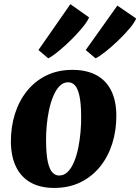

<svg xmlns="http://www.w3.org/2000/svg" viewBox="-20 -910 690 944"><path d="M336 -566.5Q405 -566.5 453 -541Q501 -515.5 526.2 -465.5Q551.5 -415.5 552 -343Q552.5 -270 532.2 -205.2Q512 -140.5 472.5 -91.2Q433 -42 376 -14Q319 14 246 14Q179 14 131.8 -12Q84.5 -38 59.5 -88.5Q34.5 -139 33.5 -211Q33 -285 53.2 -349.5Q73.5 -414 112.8 -462.8Q152 -511.5 208.2 -539Q264.5 -566.5 336 -566.5ZM315.5 -505.5Q291 -505.5 273 -487Q255 -468.5 242 -437.5Q229 -406.5 221 -368.8Q213 -331 209.5 -291Q206 -251 206.5 -215.5Q207 -149 215.5 -112.5Q224 -76 238.2 -61.5Q252.5 -47 270.5 -47Q295 -47 313.2 -65.2Q331.5 -83.5 344.2 -114.2Q357 -145 364.8 -183.2Q372.5 -221.5 376 -261.5Q379.5 -301.5 379 -338.5Q378.5 -405 370 -441.2Q361.5 -477.5 347.5 -491.5Q333.5 -505.5 315.5 -505.5ZM217.5 -623 169 -664 326 -889.5 418 -824.5Q412 -809 394.8 -786.5Q377.5 -764 353.5 -738.5Q329.5 -713 303.8 -689.5Q278 -666 255.2 -648.2Q232.5 -630.5 217.5 -623ZM450 -623 401.5 -664 557 -882.5 649.5 -819Q641.5 -799 616.8 -769.8Q592 -740.5 560.5 -710.2Q529 -680 499 -656.2Q469 -632.5 450 -623Z"/></svg>

Font: Merriweather 24pt Black
Style: Italic
Weight: 900
Italic angle: -7.8°
Designer: Eben Sorkin
Foundry: Eben Sorkin
Version: Version 2.101